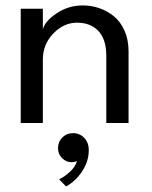

<svg xmlns="http://www.w3.org/2000/svg" viewBox="-20 -442 546 690"><path d="M277 -422.5Q308 -422.5 336.5 -412.8Q365 -403 389 -383.8Q413 -364.5 427.5 -331.8Q442 -299 442 -257V0H362V-240.5Q362 -301 333.5 -330.8Q305 -360.5 257 -360.5Q209 -360.5 171.5 -321.5Q134 -282.5 134 -227.5V0H54.5V-410.5H134V-336Q140.5 -365 183 -393.8Q225.5 -422.5 277 -422.5ZM242.5 36.5Q266.5 36.5 282.8 53.5Q299 70.5 299 97.5Q299 138 275.2 173.8Q251.5 209.5 217.5 228L192.5 202.5Q213 192.5 232.2 174.5Q251.5 156.5 256.5 136.5Q248 141 236.5 141Q217 140.5 202.8 126Q188.5 111.5 188.5 91Q188.5 67.5 204 52Q219.5 36.5 242.5 36.5Z"/></svg>

Font: League Spartan
Style: Regular
Weight: 350
Foundry: The League of Moveable Type
Version: Version 2.002